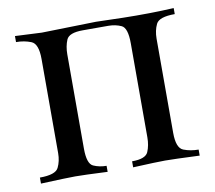

<svg xmlns="http://www.w3.org/2000/svg" viewBox="-63 -586 737 659"><g transform="rotate(-10 305.5 -257.0)"><path d="M582 -493.2Q527.3 -493.2 516.6 -471.2Q505.9 -449.2 505.9 -420.9V-92.8Q505.9 -39.6 529.8 -30.3Q553.7 -21 582 -21V0Q490.2 -3.9 461.9 -3.9Q433.6 -3.9 350.1 0V-21Q397.5 -21 406.7 -43Q416 -64.9 416 -92.8V-420.9Q416 -474.6 395.5 -483.9Q375 -493.2 350.1 -493.2H261.2Q213.4 -493.2 204.1 -471.2Q194.8 -449.2 194.8 -420.9V-92.8Q194.8 -39.6 215.6 -30.3Q236.3 -21 261.2 -21V0Q177.2 -3.9 148.9 -3.9Q120.6 -3.9 28.8 0V-21Q83.5 -21 94.2 -43Q105 -64.9 105 -92.8V-420.9Q105 -474.1 81.1 -483.6Q57.1 -493.2 28.8 -493.2V-514.2Q112.3 -509.8 121.6 -509.8L311 -514.2L404.8 -511.7Q498.5 -509.8 582 -514.2Z"/></g></svg>

Font: PlayfairDisplay-Regular
Style: Regular
Weight: 400
Designer: Claus Eggers Sørensen
Foundry: Claus Eggers Sørensen
Version: Version 1.002;PS 001.002;hotconv 1.0.70;makeotf.lib2.5.58329